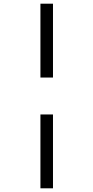

<svg xmlns="http://www.w3.org/2000/svg" viewBox="-20 -780 506 1040"><path d="M199 -360V-760H267V-360ZM199 240V-160H267V240Z"/></svg>

Font: Noto Serif ExtraCondensed Black
Style: Regular
Weight: 900
Width: 2
Designer: Monotype Design Team
Foundry: Monotype Imaging Inc.
Version: Version 2.015; ttfautohint (v1.8.4.7-5d5b)